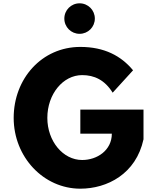

<svg xmlns="http://www.w3.org/2000/svg" viewBox="-20 -1123 948 1158"><path d="M845.5 -462H464.5V-317H654.5C654.5 -216 565.5 -158 475.5 -158C359.5 -158 265.5 -272 265.5 -412C265.5 -555 359.5 -670 475.5 -670C548.5 -670 611.5 -641 659.5 -564L782.5 -699C710.5 -786 609.5 -840 464.5 -840C232.5 -840 62.5 -649 62.5 -412C62.5 -176 242.5 15 464.5 15C626.5 15 800.5 -74 845.5 -283ZM460 -1103C409 -1103 368 -1062 368 -1011C368 -960 409 -919 460 -919C511 -919 552 -960 552 -1011C552 -1062 511 -1103 460 -1103Z"/></svg>

Font: Sztylet
Style: Bd
Weight: 700
Foundry: Cannot Into Space Fonts, PlusOne Fonts
Version: Version 0.12